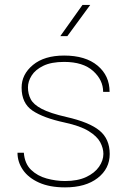

<svg xmlns="http://www.w3.org/2000/svg" viewBox="-20 -769 538 798"><path d="M409.7 -129.4Q409.7 -153.3 396.5 -178Q383.3 -202.6 348.6 -224.1Q314 -245.6 248.5 -259.8Q160.2 -278.8 115 -309.3Q69.8 -339.8 69.8 -404.8Q69.8 -460 116.9 -499Q164.1 -538.1 246.6 -538.1Q335.4 -538.1 385.5 -496.3Q435.5 -454.6 435.5 -387.2H408.7Q408.7 -436.5 366.9 -474.1Q325.2 -511.7 246.6 -511.7Q193.4 -511.7 160.2 -495.6Q127 -479.5 111.6 -455.1Q96.2 -430.7 96.2 -405.8Q96.2 -378.9 107.7 -356.7Q119.1 -334.5 153.6 -316.4Q188 -298.3 256.3 -282.7Q351.1 -261.2 393.6 -226.3Q436 -191.4 436 -128.9Q436 -67.9 386 -29.1Q335.9 9.8 250.5 9.8Q186.5 9.8 142.3 -10Q98.1 -29.8 75.4 -62.7Q52.7 -95.7 52.7 -134.3H79.1Q82.5 -88.9 109.1 -63.2Q135.7 -37.6 174.1 -27.1Q212.4 -16.6 250.5 -16.6Q302.7 -16.6 338.1 -33.2Q373.5 -49.8 391.6 -75.9Q409.7 -102.1 409.7 -129.4ZM230.5 -618.7 322.8 -748.5H355L259.8 -618.7Z"/></svg>

Font: Vazirmatn RD FD Thin
Style: Regular
Weight: 100
Designer: Saber Rastikerdar
Foundry: Saber Rastikerdar
Version: Version 33.003